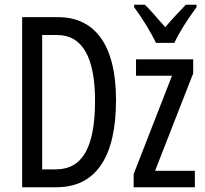

<svg xmlns="http://www.w3.org/2000/svg" viewBox="-20 -786 859 806"><path d="M217 0H73V-714H223Q342 -714 404.5 -625Q467 -536 467 -366Q467 -185 403.5 -92.5Q340 0 217 0ZM220 -639H157V-75H214Q299 -75 339 -146.5Q379 -218 379 -362Q379 -500 339 -569.5Q299 -639 220 -639ZM541 0V-55L702 -468H551V-537H791V-478L631 -69H798V0ZM805 -756Q740 -667 712 -606H635Q619 -639 594 -680Q569 -721 543 -756V-766H588Q607 -749 655 -693L674 -672Q711 -716 760 -766H805Z"/></svg>

Font: Noto Sans UI Cond
Style: Regular
Weight: 400
Width: 3
Designer: Monotype Design Team
Foundry: Monotype Imaging Inc.
Version: Version 1.001